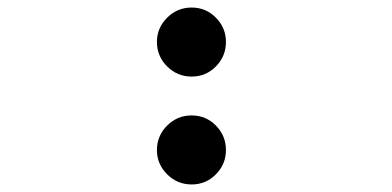

<svg xmlns="http://www.w3.org/2000/svg" viewBox="-20 -478 1040 509"><path d="M488 -275Q450 -275 423 -302Q396 -329 396 -367Q396 -404 423 -431Q450 -458 488 -458Q526 -458 552.5 -431Q579 -404 579 -367Q579 -329 552.5 -302Q526 -275 488 -275ZM488 11Q450 11 423 -16Q396 -43 396 -80Q396 -118 423 -145Q450 -172 488 -172Q526 -172 552.5 -145Q579 -118 579 -80Q579 -43 552.5 -16Q526 11 488 11Z"/></svg>

Font: Inconsolata UltraExpanded ExtraBold
Style: Regular
Weight: 800
Width: 9
Monospace: yes
Designer: Raph Levien, Cyreal, Brenton Simpson
Foundry: Raph Levien, Cyreal, Google
Version: Version 3.001; ttfautohint (v1.8.2.53-6de2)